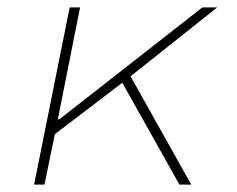

<svg xmlns="http://www.w3.org/2000/svg" viewBox="-20 -498 640 518"><path d="M72 0 168 -478H196L136 -176H140L526 -478H566L322 -284L128 -136L100 0ZM307 -280 330 -296 496 0H464Z"/></svg>

Font: SourceCodeVF
Style: Italic
Weight: 200
Italic angle: -11°
Monospace: yes
Designer: Paul D. Hunt, Teo Tuominen
Foundry: Adobe
Version: Version 1.026;hotconv 1.1.0;makeotfexe 2.6.0